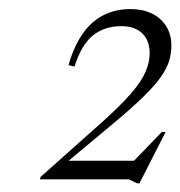

<svg xmlns="http://www.w3.org/2000/svg" viewBox="-20 -712 406 433"><path d="M263 -329.5 345 -414.5H353.5L294.5 -298.5H289.5L270.5 -307.5H70L71.5 -313L209 -435.5Q252 -474 275.5 -501.2Q299 -528.5 308.2 -550Q317.5 -571.5 317.5 -592Q317.5 -620.5 300.8 -636.8Q284 -653 254 -653Q215.5 -653 189.5 -632Q163.5 -611 148 -562L134.5 -565Q146.5 -607 165.8 -635Q185 -663 212.2 -677.2Q239.5 -691.5 274 -691.5Q316.5 -691.5 341.5 -668.8Q366.5 -646 366.5 -609.5Q366.5 -592.5 361.8 -575.8Q357 -559 343.5 -539.5Q330 -520 304 -494.5Q278 -469 235.5 -433.5L112 -330.5L121.5 -349.5H303.5Z"/></svg>

Font: Newsreader 36pt Light
Style: Italic
Weight: 300
Italic angle: -17°
Designer: Hugues Gentile
Foundry: Production Type
Version: Version 1.003